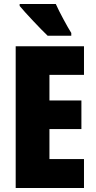

<svg xmlns="http://www.w3.org/2000/svg" viewBox="-20 -947 483 967"><path d="M261 -927H79V-917C105 -885 188 -797 220 -767H339V-781C321 -809 278 -888 261 -927ZM403 0V-146H229V-297H390V-441H229V-570H403V-714H59V0Z"/></svg>

Font: Noto Sans Lao ExtraCondensed Black
Style: Regular
Weight: 900
Width: 2
Designer: Monotype Design Team
Foundry: Monotype Imaging Inc.
Version: Version 2.003